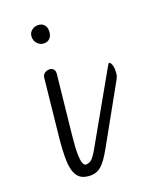

<svg xmlns="http://www.w3.org/2000/svg" viewBox="-142 -835 721 912"><g transform="rotate(-20 218.5 -378.5)"><path d="M158.5 0Q110 0 90.8 -28.5Q71.5 -57 70.8 -108.2Q70 -159.5 77 -226.5L107 -512Q108.5 -526 119 -533.5Q129.5 -541 142 -541Q155 -541 163 -533Q171 -525 169.5 -509L137.5 -206.5Q131.5 -149.5 132.2 -116.8Q133 -84 138.5 -70.2Q144 -56.5 152 -56.5ZM117 -714Q117 -733 130.8 -745Q144.5 -757 163 -757Q183 -757 194 -745Q205 -733 205 -714Q205 -692.5 194 -679Q183 -665.5 163 -665.5Q144.5 -665.5 130.8 -679.2Q117 -693 117 -714ZM152 -56.5Q169 -56.5 181.8 -67.5Q194.5 -78.5 214.5 -114L411 -461Q418 -473 420.5 -473Q425.5 -473.5 431.5 -460.5Q437.5 -447.5 436.5 -425Q436 -406.5 432.8 -399Q429.5 -391.5 427 -386.5L264.5 -95Q235 -42 211.5 -21Q188 0 158.5 0Q145 0 138.5 -8.8Q132 -17.5 131.5 -28.5Q131 -39 136.5 -47.8Q142 -56.5 152 -56.5Z"/></g></svg>

Font: Edu NSW ACT Cursive
Style: Regular
Weight: 400
Designer: Tina and Corey Anderson, Eben Sorkin, Mirko Velimirovic
Foundry: Sorkin Type Co.
Version: Version 2.000